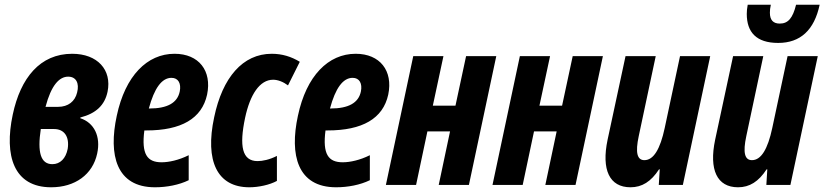

<svg xmlns="http://www.w3.org/2000/svg" viewBox="-20 -784 3495 814"><path d="M197 10C298 10 373 -44 392 -133C408 -206 379 -264 320 -283L321 -286C387 -303 424 -338 436 -395C455 -488 393 -556 286 -556C150 -556 67 -454 34 -298C-3 -124 38 10 197 10ZM269 -459C303 -459 317 -431 307 -392C298 -354 269 -331 226 -331H173C197 -422 231 -459 269 -459ZM202 -88C152 -88 138 -139 153 -237H209C253 -237 275 -204 267 -153C259 -112 235 -88 202 -88Z M637 10C687 10 739 0 780 -20V-126C738 -105 696 -96 665 -96C604 -96 579 -130 592 -231H601C748 -231 836 -281 858 -383C879 -484 823 -556 720 -556C604 -556 511 -463 475 -293C439 -127 473 10 637 10ZM707 -454C736 -454 749 -430 742 -396C732 -348 690 -324 613 -324H611C634 -410 666 -454 707 -454Z M1037 10C1076 10 1123 0 1154 -17V-123C1123 -107 1093 -101 1072 -101C1006 -101 994 -165 1019 -284C1040 -383 1081 -446 1138 -446C1158 -446 1181 -437 1201 -422L1251 -522C1215 -544 1176 -556 1132 -556C1009 -556 923 -455 888 -287C848 -101 901 10 1037 10Z M1405 10C1455 10 1507 0 1548 -20V-126C1506 -105 1464 -96 1433 -96C1372 -96 1347 -130 1360 -231H1369C1516 -231 1604 -281 1626 -383C1647 -484 1591 -556 1488 -556C1372 -556 1279 -463 1243 -293C1207 -127 1241 10 1405 10ZM1475 -454C1504 -454 1517 -430 1510 -396C1500 -348 1458 -324 1381 -324H1379C1402 -410 1434 -454 1475 -454Z M1616 0H1744L1792 -227H1888L1840 0H1968L2084 -546H1956L1911 -336H1815L1860 -546H1732Z M2068 0H2196L2244 -227H2340L2292 0H2420L2536 -546H2408L2363 -336H2267L2312 -546H2184Z M2653 10C2702 10 2740 -14 2774 -66H2777L2773 0H2875L2991 -546H2863L2798 -241C2779 -152 2751 -105 2712 -105C2681 -105 2673 -137 2688 -207L2760 -546H2632L2556 -192C2529 -64 2564 10 2653 10Z M3279 -602C3373 -602 3432 -656 3455 -764H3355C3341 -707 3321 -684 3286 -684C3259 -684 3244 -698 3244 -730C3244 -740 3245 -750 3248 -764H3150C3147 -748 3146 -736 3146 -725C3146 -648 3186 -602 3279 -602ZM3109 10C3158 10 3196 -14 3230 -66H3233L3229 0H3331L3447 -546H3319L3254 -241C3235 -152 3207 -105 3168 -105C3137 -105 3129 -137 3144 -207L3216 -546H3088L3012 -192C2985 -64 3020 10 3109 10Z"/></svg>

Font: Noto Sans ExtraCondensed
Style: Bold Italic
Weight: 700
Width: 2
Italic angle: -12°
Designer: Monotype Design Team
Foundry: Monotype Imaging Inc.
Version: Version 2.013